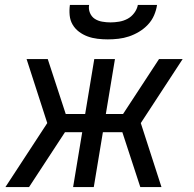

<svg xmlns="http://www.w3.org/2000/svg" viewBox="-20 -760 790 780"><path d="M2 0 172 -260 88 -520H174L247 -297H326L363 -520H447L410 -297H480L626 -520H722L552 -260L636 0H550L477 -223H398L361 0H277L314 -223H244L98 0ZM418 -600Q397 -600 376 -602.5Q355 -605 336 -612Q317 -619 301 -631Q285 -643 275 -660Q265 -677 263 -698Q261 -719 264 -740H342Q339 -723 345.5 -707.5Q352 -692 365 -683.5Q378 -675 395 -672Q412 -669 429 -669Q446 -669 464 -672Q482 -675 498 -683.5Q514 -692 525.5 -707.5Q537 -723 540 -740H618Q615 -719 606 -698Q597 -677 581 -660Q565 -643 545 -631Q525 -619 504 -612Q483 -605 461 -602.5Q439 -600 418 -600Z"/></svg>

Font: Iosevka Aile
Style: Italic
Weight: 400
Italic angle: -9°
Designer: Belleve Invis
Foundry: Belleve Invis
Version: Version 28.0.1; ttfautohint (v1.8.4)